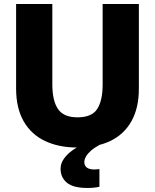

<svg xmlns="http://www.w3.org/2000/svg" viewBox="-20 -720 770 954"><path d="M365 13Q272 13 203.5 -19.5Q135 -52 97.5 -117.5Q60 -183 60 -280V-700H240V-301Q240 -220 268 -178.5Q296 -137 365 -137Q436 -137 463 -178.5Q490 -220 490 -300V-700H670V-280Q670 -183 633 -117.5Q596 -52 528 -19.5Q460 13 365 13ZM416 214Q343 214 312 187.5Q281 161 281 119Q281 95 293.5 75Q306 55 324 39.5Q342 24 359.5 14Q377 4 387 0H474Q447 15 430.5 30Q414 45 406.5 59Q399 73 399 85Q399 104 412 113Q425 122 448 122Q454 122 460.5 121.5Q467 121 474 120V208Q461 211 446 212.5Q431 214 416 214Z"/></svg>

Font: Golos Text
Style: Bold
Weight: 700
Designer: A.Korolkova, Vitaly Kuzmin
Foundry: ParaType Ltd
Version: Version 2.004